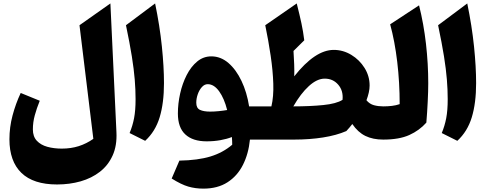

<svg xmlns="http://www.w3.org/2000/svg" viewBox="-20 -823 2891 1132"><path d="M630.9 -802.7 666.5 -43.5Q670.4 35.6 644 93.8Q617.7 151.9 569.1 189.7Q520.5 227.5 455.6 246.1Q390.6 264.6 316.4 264.6Q176.8 264.6 106.2 196.3Q35.6 127.9 35.6 -2Q35.6 -73.2 54 -142.3Q72.3 -211.4 102.1 -274.9L214.4 -229Q196.3 -184.6 185.1 -143.3Q173.8 -102.1 173.8 -60.1Q173.8 -18.1 197 6.8Q220.2 31.7 259 42.5Q297.9 53.2 344.2 53.2Q398.4 53.2 444.3 38.6Q490.2 23.9 530.3 -4.4L448.7 -674.3Z M894.5 -802.7Q921.9 -670.4 934.3 -549.8Q946.8 -429.2 946.8 -333Q946.8 -215.8 921.4 -131.8Q896 -47.9 835.9 7.3L744.1 -38.6Q761.7 -80.6 770.5 -126.2Q779.3 -171.9 779.3 -238.3Q779.3 -294.4 774.4 -354.2Q769.5 -414.1 757.3 -490.7Q745.1 -567.4 722.7 -674.3Z M1226.1 -490.7Q1281.2 -490.7 1326.7 -451.7Q1372.1 -412.6 1403.8 -345.9Q1435.5 -279.3 1448.7 -195.8H1502.4V0H1453.6Q1445.3 83.5 1412.4 148.9Q1379.4 214.4 1321.3 251.7Q1263.2 289.1 1179.2 289.1Q1131.8 289.1 1090.3 277.1Q1048.8 265.1 992.2 229.5L1037.6 124Q1147 122.1 1220.7 99.6Q1294.4 77.1 1349.1 30.3Q1349.1 19 1348.6 8.1Q1348.1 -2.9 1347.2 -15.1Q1317.4 -3.4 1279.5 3.4Q1241.7 10.3 1198.2 10.3Q1116.7 10.3 1072.8 -30.3Q1028.8 -70.8 1028.8 -153.8Q1028.8 -211.9 1042 -271.2Q1055.2 -330.6 1080.6 -380.4Q1106 -430.2 1142.6 -460.4Q1179.2 -490.7 1226.1 -490.7ZM1204.6 -326.7Q1185.5 -326.7 1170.2 -309.6Q1154.8 -292.5 1146 -267.3Q1137.2 -242.2 1137.2 -217.3Q1137.2 -185.5 1158.9 -175.3Q1180.7 -165 1218.8 -165Q1243.2 -165 1270 -167.7Q1296.9 -170.4 1319.3 -174.3Q1302.2 -242.7 1272 -284.7Q1241.7 -326.7 1204.6 -326.7Z M1947.8 -528.8Q2002.9 -528.8 2051.3 -499.5Q2099.6 -470.2 2129.4 -422.4Q2159.2 -374.5 2159.2 -318.8Q2159.2 -299.3 2154.3 -277.3Q2149.4 -255.4 2140.6 -231.9Q2159.2 -209.5 2185.1 -202.6Q2210.9 -195.8 2239.3 -195.8H2239.7V0H2239.3Q2178.7 0 2134.5 -21.5Q2090.3 -43 2057.1 -91.8Q2042 -71.8 2022 -50.3Q1963.4 -24.9 1884.5 -12.5Q1805.7 0 1713.9 0H1502.4Q1491.7 0 1486.3 -8.1Q1481 -16.1 1481 -38.6V-157.2Q1481 -179.7 1486.3 -187.7Q1491.7 -195.8 1502.4 -195.8H1580.1Q1593.8 -253.4 1591.3 -329.6Q1588.9 -405.8 1575.9 -493.9Q1563 -582 1543.9 -674.3L1729.5 -802.7Q1746.6 -734.9 1757.1 -686Q1767.6 -637.2 1773.9 -585.4L1710.4 -522.5Q1712.9 -483.9 1714.4 -445.3Q1715.8 -406.7 1714.8 -373Q1837.9 -528.8 1947.8 -528.8ZM1894.5 -359.4Q1849.1 -359.4 1801 -315.4Q1752.9 -271.5 1709.5 -195.8Q1807.6 -195.8 1885.5 -203.6Q1963.4 -211.4 1999.5 -234.4Q2004.9 -288.1 1974.1 -323.7Q1943.4 -359.4 1894.5 -359.4Z M2450.7 -791.5Q2478 -682.6 2491.5 -564.7Q2504.9 -446.8 2504.9 -332.5Q2504.9 -286.1 2501.7 -222.2Q2498.5 -158.2 2493.7 -100.1Q2452.6 -53.7 2393.1 -26.9Q2333.5 0 2239.7 0Q2229 0 2223.6 -8.1Q2218.3 -16.1 2218.3 -38.6V-157.2Q2218.3 -179.7 2223.6 -187.7Q2229 -195.8 2239.7 -195.8Q2265.6 -195.8 2290.5 -198.7Q2315.4 -201.7 2336.4 -209Q2336.4 -336.9 2322 -458.3Q2307.6 -579.6 2280.3 -679.7Z M2734.9 -802.7Q2762.2 -670.4 2774.7 -549.8Q2787.1 -429.2 2787.1 -333Q2787.1 -215.8 2761.7 -131.8Q2736.3 -47.9 2676.3 7.3L2584.5 -38.6Q2602.1 -80.6 2610.8 -126.2Q2619.6 -171.9 2619.6 -238.3Q2619.6 -294.4 2614.7 -354.2Q2609.9 -414.1 2597.7 -490.7Q2585.4 -567.4 2563 -674.3Z"/></svg>

Font: Pinar-DS2-FD ExtraBold
Style: Regular
Weight: 800
Designer: Amin Abedi
Version: Version 3.000